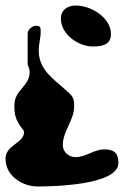

<svg xmlns="http://www.w3.org/2000/svg" viewBox="-27 -634 476 694"><path d="M193 -567C193 -510 256 -466 308 -466C341 -466 374 -471 374 -511C374 -570 303 -614 247 -614C217 -614 193 -598 193 -567ZM-7 -60C-7 2 54 40 109 40C161 40 401 36 401 -45C401 -80 386 -94 350 -94C312 -94 284 -66 246 -66C222 -66 200 -84 200 -110C200 -159 241 -200 241 -249C241 -264 241 -273 233 -287C184 -340 113 -370 113 -452C113 -475 120 -495 120 -518C120 -534 120 -541 103 -541C90 -541 73 -527 73 -513V-400C78 -389 80 -383 80 -373C80 -322 25 -308 25 -255C25 -216 29 -199 60 -160V-157C60 -116 -7 -111 -7 -60Z"/></svg>

Font: Charger
Style: Overspray
Weight: 400
Designer: Jasper
Foundry: Cannot Into Space Fonts
Version: Version 0.980